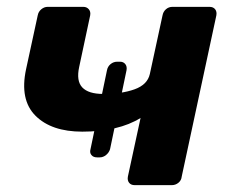

<svg xmlns="http://www.w3.org/2000/svg" viewBox="-20 -540 667 560"><path d="M373 0Q362 0 356.5 -7Q351 -14 353 -25L390 -196Q358 -176 315 -166Q272 -156 220 -156Q130 -156 83.5 -202.5Q37 -249 56 -338L90 -495Q92 -506 100.5 -513Q109 -520 119 -520H223Q233 -520 239 -513Q245 -506 243 -495L211 -345Q202 -304 220 -285Q238 -266 281 -266Q335 -266 372.5 -279.5Q410 -293 417 -324L454 -495Q456 -506 464 -513Q472 -520 483 -520H591Q602 -520 607.5 -513Q613 -506 611 -495L510 -25Q509 -14 500.5 -7Q492 0 481 0ZM263 -81Q252 -81 246.5 -88Q241 -95 244 -105L292 -335Q294 -346 302.5 -353Q311 -360 322 -360H330Q340 -360 345.5 -353Q351 -346 349 -335L301 -105Q298 -95 289.5 -88Q281 -81 271 -81Z"/></svg>

Font: Rubik Light SemiBold
Style: Italic
Weight: 600
Italic angle: -12°
Version: Version 2.104